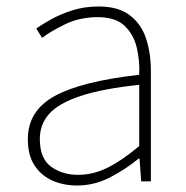

<svg xmlns="http://www.w3.org/2000/svg" viewBox="-20 -560 576 593"><path d="M218 13Q177 13 142.5 -2Q108 -17 87 -48.5Q66 -80 66 -130Q66 -218 149 -263.5Q232 -309 410 -329Q412 -372 402.5 -412.5Q393 -453 365 -480Q337 -507 282 -507Q226 -507 181 -485Q136 -463 110 -443L92 -472Q109 -484 137.5 -500Q166 -516 203.5 -528Q241 -540 284 -540Q346 -540 381.5 -512.5Q417 -485 431.5 -440Q446 -395 446 -341V0H416L411 -70H408Q368 -37 319.5 -12Q271 13 218 13ZM221 -20Q268 -20 313 -42.5Q358 -65 410 -109V-298Q296 -286 228.5 -263.5Q161 -241 132 -208.5Q103 -176 103 -131Q103 -70 138 -45Q173 -20 221 -20Z"/></svg>

Font: Shanggu Sans SC VF
Style: Regular
Weight: 250
Designer: GuiWonder
Version: Version 1.021